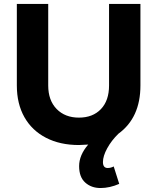

<svg xmlns="http://www.w3.org/2000/svg" viewBox="-20 -720 793 968"><path d="M688 -700.2V-289.1Q688 -126.5 577.1 -45.9Q542 -11.7 520.5 27.6Q499 66.9 499 96.9Q499 127 522.9 127Q539.1 127 553.2 119.1L581.1 207Q533.2 228 486.8 228Q440.4 228 409.7 200.4Q378.9 172.9 378.9 117.4Q378.9 62 424.8 8.8Q395 10.7 377.9 11.2Q282.7 11.2 211.9 -25.4Q141.1 -62 103 -129.4Q64.9 -196.8 64.9 -289.1V-700.2H223.1V-289.1Q223.1 -213.9 265.6 -170.4Q308.1 -127 377.9 -127Q447.8 -127 488.8 -169.9Q529.8 -212.9 529.8 -289.1V-700.2Z"/></svg>

Font: Montserrat-SemiBold
Style: Regular
Weight: 600
Designer: Julieta Ulanovsky
Foundry: Julieta Ulanovsky
Version: Version 6.001